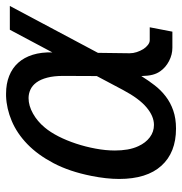

<svg xmlns="http://www.w3.org/2000/svg" viewBox="-3 -597 612 646"><g transform="rotate(-90 303.0 -274.0)"><path d="M193.4 12.2Q112.8 12.2 68.4 -36.9Q23.9 -85.9 23.9 -179.2Q23.9 -221.7 34.2 -272.9Q48.8 -346.2 76.9 -399.7Q105 -453.1 141.1 -488Q177.2 -522.9 219 -540.5Q260.7 -558.1 302.7 -559.6H311Q344.2 -559.6 370.6 -549.1Q397 -538.6 414.8 -518.8Q432.6 -499 441.7 -470Q450.7 -440.9 449.7 -403.8L525.9 -546.9H606L448.2 -250.5L446.8 -143.6Q446.8 -131.8 450.7 -119.9Q454.6 -107.9 460.7 -98.1Q466.8 -88.4 474.9 -82.3Q482.9 -76.2 490.7 -76.2H534.2L519.5 0H465.3Q442.4 0 420.7 -11.2Q398.9 -22.5 386.2 -41Q378.4 -51.8 374.5 -66.7Q370.6 -81.5 370.1 -104.5Q355.5 -81.1 339.1 -59.8Q322.8 -38.6 301.8 -22.5Q280.8 -6.3 254.2 2.9Q227.5 12.2 193.4 12.2ZM205.6 -62Q234.9 -62 264.6 -86.9Q294.4 -111.8 323.2 -166L370.1 -254.4L370.6 -367.2Q370.6 -398.9 364.7 -421.1Q358.9 -443.4 348.6 -457.3Q338.4 -471.2 324.7 -477.5Q311 -483.9 295.9 -483.9Q270.5 -483.9 243.9 -469Q217.3 -454.1 196.8 -429.2Q181.2 -410.6 167.2 -383.3Q153.3 -356 142.8 -324.2Q132.3 -292.5 126 -258.5Q119.6 -224.6 119.6 -193.4Q119.6 -171.4 123 -151.1Q126.5 -130.9 134.3 -114.3Q145.5 -89.8 164.1 -75.9Q182.6 -62 205.6 -62Z"/></g></svg>

Font: Hack
Style: Italic
Weight: 400
Italic angle: -11°
Monospace: yes
Designer: Christopher Simpkins
Foundry: Christopher Simpkins
Version: Version 2.019; ttfautohint (v1.4.1) -l 4 -r 80 -G 350 -x 0 -